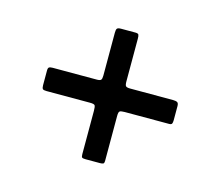

<svg xmlns="http://www.w3.org/2000/svg" viewBox="-69 -658 667 582"><g transform="rotate(15 265.0 -367.0)"><path d="M318 -404.5H452Q461 -404.5 465.5 -402Q470 -399.5 470 -390V-346Q470 -338.5 468.2 -335Q466.5 -331.5 459 -331.5H320Q308 -331.5 304.5 -328.8Q301 -326 301 -314V-172.5Q301 -166 298 -164.2Q295 -162.5 288 -162.5H242.5Q234 -162.5 231.5 -164.5Q229 -166.5 229 -175V-311Q229 -324 226.5 -327.8Q224 -331.5 211 -331.5H74.5Q65.5 -331.5 62.8 -334.2Q60 -337 60 -346V-392Q60 -400 63.2 -402.2Q66.5 -404.5 74.5 -404.5H213Q223 -404.5 226 -407.8Q229 -411 229 -421.5V-556Q229 -566 231.8 -569.2Q234.5 -572.5 244.5 -572.5H289Q297.5 -572.5 299.2 -569Q301 -565.5 301 -556.5V-422.5Q301 -411 304 -407.8Q307 -404.5 318 -404.5Z"/></g></svg>

Font: Besley SemiBold
Style: Regular
Weight: 600
Designer: Owen Earl
Foundry: indestructible type*
Version: Version 2.001; ttfautohint (v1.8.3)